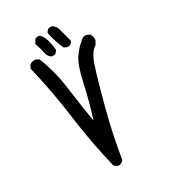

<svg xmlns="http://www.w3.org/2000/svg" viewBox="-195 -905 890 1002"><g transform="rotate(-30 250.0 -404.5)"><path d="M222 -2Q209 -2 195 -18Q156 -179 134.5 -344Q113 -509 74 -670L84 -689Q96 -699 113 -699H119L139 -689Q178 -589 191.5 -483.5Q205 -378 223 -272Q254 -368 275 -465.5Q296 -563 321 -600Q346 -637 374 -660Q390 -678 409 -678H413L433 -668Q442 -654 442 -637V-631L429 -607Q395 -588 372 -518Q349 -448 311 -304.5Q273 -161 250 -18Q236 -2 222 -2ZM219 -670H203Q186 -678 180 -697Q172 -734 160 -770L172 -791Q180 -797 191 -797H197Q229 -781 238 -689Q232 -676 219 -670ZM310 -672H294L279 -680Q258 -721 244 -787Q250 -801 264 -807H279Q298 -797 306 -777L329 -691Q323 -678 310 -672Z"/></g></svg>

Font: Xiaolai Mono SC
Style: Regular
Weight: 400
Monospace: yes
Designer: LXGW / Nozomi Seto
Version: Version 3.113;September 30, 2024